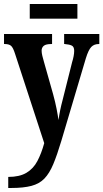

<svg xmlns="http://www.w3.org/2000/svg" viewBox="-20 -705 514 955"><path d="M21 175Q77 175 111.5 154.5Q146 134 166 96Q186 58 200 7L55 -437Q45 -469 34.5 -477.5Q24 -486 4 -486H0V-536H239V-486H236Q208 -486 197.5 -477Q187 -468 187 -453Q187 -442 190.5 -427.5Q194 -413 199 -396L244 -237Q255 -197 261.5 -163.5Q268 -130 271 -108Q278 -158 291 -206L339 -397Q343 -409 346 -424.5Q349 -440 349 -452Q349 -472 337.5 -478Q326 -484 302 -486H299V-536H474V-486H471Q448 -486 434 -471.5Q420 -457 407 -415L285 -4Q264 66 245 111.5Q226 157 201 183Q176 209 136.5 219.5Q97 230 36 230H21ZM128 -612V-685H365V-612Z"/></svg>

Font: Noto Serif ExtraCondensed
Style: Bold
Weight: 700
Width: 2
Designer: Monotype Design Team
Foundry: Monotype Imaging Inc.
Version: Version 2.014; ttfautohint (v1.8.4.7-5d5b)